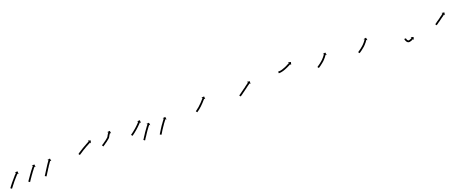

<svg xmlns="http://www.w3.org/2000/svg" viewBox="58 -1209 5176 2144"><g transform="rotate(-20 2646.0 -137.5)"><path d="M-29 -16Q-28 -18 -26 -21Q-23 -24 -20 -28Q-17 -33 -13 -38Q-9 -43 -5 -48Q0 -54 5 -61Q10 -67 15 -73Q21 -80 26 -86Q32 -93 37 -99Q43 -106 48 -112Q53 -118 58 -123V-124Q63 -129 67 -134Q72 -138 75 -142Q79 -146 82 -149Q84 -151 86 -153Q86 -154 87 -155L78 -164L110 -165L111 -132L101 -141Q101 -140 100 -139Q98 -138 96 -135Q93 -132 90 -129Q86 -125 82 -120Q78 -115 73 -110Q68 -105 63 -99Q58 -93 52 -86Q47 -80 41 -74Q36 -67 31 -61Q26 -54 21 -48Q16 -42 11 -36Q7 -31 3 -25Q-1 -21 -4 -16Q-7 -12 -10 -9Q-11 -6 -13 -4Q-14 -4 -14 -3L-30 -15Q-30 -15 -29 -16ZM185 -17Q186 -19 188 -22Q190 -25 193 -29Q195 -32 199 -38Q203 -44 207 -49Q211 -56 216 -62Q220 -69 225 -75Q230 -82 235 -89Q240 -96 245 -103Q250 -110 254 -116Q259 -122 264 -128Q268 -134 272 -139Q276 -144 280 -149Q283 -153 286 -156Q288 -158 289 -160Q290 -161 291 -162L281 -170L313 -173L316 -141L306 -149Q305 -148 305 -147V-148Q303 -146 301 -143Q298 -140 295 -136Q292 -132 288 -127Q284 -122 280 -116Q275 -110 270 -104Q266 -98 261 -91Q256 -84 251 -77Q246 -71 241 -64Q237 -57 232 -50Q228 -44 223 -38Q220 -33 216 -27Q212 -21 210 -18Q207 -13 205 -10Q203 -8 202 -6Q201 -5 200 -4L184 -16Q185 -16 185 -17ZM379 -13Q381 -15 382 -18Q384 -21 387 -25Q390 -29 393 -35Q397 -41 400 -46Q404 -53 408 -59Q412 -66 417 -73Q421 -80 426 -87Q430 -94 435 -101Q439 -108 444 -115Q448 -121 452 -127Q457 -133 460 -139Q464 -144 467 -149Q470 -153 473 -156Q475 -159 476 -161Q477 -162 477 -162L467 -170L499 -175L504 -143L493 -151Q493 -150 492 -149Q491 -147 489 -144Q486 -141 483 -137Q480 -133 477 -127V-128Q473 -122 469 -116Q465 -110 460 -104Q456 -97 452 -90Q447 -83 442 -76Q438 -69 434 -62Q429 -55 425 -48Q421 -42 417 -36Q414 -30 410 -24Q407 -19 404 -15Q401 -10 399 -7Q398 -4 396 -2Q396 -2 395 -1L378 -11Q379 -12 379 -13Z M817 -115Q819 -117 822 -118Q825 -121 829 -124Q834 -127 839 -130Q845 -134 851 -138Q857 -142 864 -146Q871 -150 878 -155Q885 -159 893 -164Q900 -168 907 -172Q914 -176 922 -180Q928 -184 935 -188Q941 -191 947 -194Q952 -197 957 -200Q959 -201 961 -202Q963 -203 965 -204Q968 -205 970 -206Q970 -207 971 -207L965 -219L996 -210L987 -178L981 -190Q980 -189 979 -189Q977 -188 974 -186Q972 -185 970 -184Q968 -183 967 -182Q961 -179 957 -177Q951 -173 945 -170Q938 -167 931 -163Q924 -159 917 -155Q910 -151 903 -146Q895 -142 888 -138Q881 -133 874 -129Q868 -125 862 -121Q856 -117 850 -113Q845 -110 840 -107Q836 -104 833 -102Q830 -100 828 -99Q827 -98 827 -98L815 -114Q816 -114 817 -115Z M1097 -116Q1099 -117 1101 -119Q1104 -121 1108 -123Q1112 -126 1117 -129Q1122 -133 1128 -137Q1133 -141 1139 -145Q1146 -150 1152 -154Q1152 -154 1152 -154Q1152 -154 1152 -154Q1152 -154 1152 -154Q1152 -154 1152 -154Q1158 -159 1164 -164Q1164 -164 1164 -164Q1164 -164 1164 -164Q1164 -164 1164 -164Q1164 -164 1164 -164Q1170 -169 1175 -173Q1175 -173 1175 -173Q1175 -173 1175 -173Q1175 -173 1175 -173Q1175 -173 1175 -173Q1180 -178 1183 -181Q1183 -181 1183 -181Q1183 -181 1183 -181Q1183 -181 1183 -181Q1183 -181 1183 -181Q1186 -185 1191 -184.5Q1196 -184 1199 -180Q1201 -178 1198 -181Q1195 -184 1193 -184Q1186 -185 1183 -180Q1183 -180 1182 -179Q1182 -178 1182.5 -179.5Q1183 -181 1184 -182Q1184 -182 1184 -182Q1184 -182 1184 -182Q1184 -182 1184 -182Q1184 -182 1184 -182Q1188 -190 1192 -197Q1192 -197 1192 -197Q1192 -197 1192 -197Q1192 -197 1192 -197Q1192 -197 1192 -197Q1196 -204 1199 -209Q1199 -209 1199 -209Q1199 -209 1199 -209Q1199 -209 1199 -209Q1199 -209 1199 -209Q1203 -214 1205 -218Q1205 -218 1205 -218Q1205 -218 1206 -218Q1206 -218 1206 -218Q1206 -218 1206 -218Q1208 -221 1210 -223Q1210 -223 1210 -223Q1210 -223 1210 -223Q1210 -223 1210 -223Q1210 -223 1210 -223Q1210 -224 1211 -225L1201 -234L1233 -237L1237 -205L1227 -213Q1226 -212 1225 -211Q1225 -211 1225 -211Q1225 -211 1225 -211Q1225 -211 1225 -211Q1225 -211 1225 -211Q1224 -209 1222 -206Q1222 -206 1222 -206Q1222 -206 1222 -206Q1222 -206 1222 -206Q1222 -206 1222 -206Q1219 -202 1216 -198Q1216 -198 1216 -198Q1216 -198 1216 -198Q1216 -198 1216 -198Q1216 -198 1216 -198Q1212 -193 1209 -187Q1209 -187 1209 -187Q1209 -187 1209 -187Q1209 -187 1209 -187Q1209 -187 1209 -187Q1205 -181 1202 -173Q1202 -173 1202 -173.5Q1202 -174 1202 -174Q1202 -174 1202 -174Q1202 -174 1202 -174Q1200 -169 1198 -167Q1198 -167 1198 -167Q1198 -167 1198 -167Q1198 -167 1198 -167Q1198 -167 1198 -167Q1194 -163 1188 -158Q1188 -158 1188 -158Q1188 -158 1188 -158Q1188 -158 1188 -158Q1188 -158 1188 -158Q1183 -153 1176 -148Q1176 -148 1176 -148Q1176 -148 1176 -148Q1176 -148 1176 -148Q1176 -148 1176 -148Q1170 -143 1164 -139Q1164 -139 1164 -138.5Q1164 -138 1164 -138Q1164 -138 1164 -138Q1164 -138 1164 -138Q1157 -134 1151 -129Q1145 -125 1139 -121Q1134 -117 1129 -113Q1124 -110 1119 -107Q1116 -104 1112 -102Q1110 -100 1108 -99Q1107 -98 1106 -98L1095 -115Q1096 -115 1097 -116Z M1442 -115Q1444 -116 1446 -118Q1449 -120 1453 -123Q1457 -126 1462 -129Q1462 -129 1462 -129Q1462 -129 1461 -129Q1461 -129 1461 -129Q1461 -129 1461 -129Q1466 -133 1472 -137Q1472 -137 1472 -137Q1472 -137 1472 -137Q1472 -137 1472 -137Q1472 -137 1472 -137Q1477 -141 1483 -146Q1483 -146 1483 -146Q1483 -146 1483 -146Q1483 -146 1483 -146Q1483 -146 1483 -146Q1488 -150 1494 -155Q1494 -155 1494 -155Q1494 -155 1494 -155Q1494 -155 1494 -155Q1494 -155 1494 -155Q1500 -160 1506 -165Q1506 -165 1506 -165Q1506 -165 1506 -165Q1506 -165 1506 -165Q1506 -165 1506 -165Q1512 -170 1518 -176Q1518 -176 1518 -176Q1518 -176 1518 -176Q1518 -176 1518 -176Q1518 -176 1518 -176Q1523 -181 1529 -186Q1529 -186 1529 -186Q1529 -186 1529 -186Q1529 -186 1529 -186Q1529 -186 1529 -186Q1534 -191 1539 -196Q1539 -196 1539 -196Q1539 -196 1539 -196Q1539 -196 1539 -196Q1539 -196 1539 -196Q1543 -200 1548 -205Q1552 -209 1555 -213Q1558 -216 1561 -219Q1563 -221 1565 -223Q1565 -223 1566 -224L1556 -233L1589 -234L1590 -201L1581 -210Q1580 -210 1579 -209Q1578 -207 1575 -205Q1573 -202 1570 -199Q1566 -195 1562 -191Q1557 -186 1553 -182Q1553 -182 1553 -182Q1553 -182 1553 -182Q1553 -182 1553 -182Q1553 -182 1553 -182Q1548 -177 1542 -171Q1542 -171 1542 -171Q1542 -171 1542 -171Q1542 -171 1542 -171Q1542 -171 1542 -171Q1537 -166 1531 -161Q1531 -161 1531 -161Q1531 -161 1531 -161Q1531 -161 1531 -161Q1531 -161 1531 -161Q1525 -156 1519 -150Q1519 -150 1519 -150Q1519 -150 1519 -150Q1519 -150 1519 -150Q1519 -150 1519 -150Q1513 -145 1507 -140Q1507 -140 1507 -140Q1507 -140 1507 -140Q1507 -140 1507 -140Q1507 -140 1507 -140Q1501 -135 1495 -130Q1495 -130 1495 -130Q1495 -130 1495 -130Q1495 -130 1495 -130Q1495 -130 1495 -130Q1489 -125 1484 -121Q1484 -121 1484 -121Q1484 -121 1484 -121Q1484 -121 1484 -121Q1484 -121 1484 -121Q1478 -117 1473 -113Q1473 -113 1473 -113Q1473 -113 1473 -113Q1473 -113 1473 -113Q1473 -113 1473 -113Q1469 -110 1465 -107Q1461 -104 1458 -102Q1455 -100 1453 -99Q1452 -98 1452 -98L1440 -114Q1441 -114 1442 -115ZM1551 -15Q1552 -17 1554 -19Q1556 -22 1559 -26Q1561 -30 1565 -36Q1568 -40 1572 -47Q1576 -53 1580 -59Q1585 -66 1589 -73Q1594 -80 1598 -87Q1603 -94 1608 -101Q1613 -108 1618 -115Q1622 -121 1627 -127Q1631 -133 1635 -139Q1639 -144 1642 -148Q1645 -152 1648 -155Q1650 -158 1652 -160Q1652 -161 1653 -162L1643 -170L1675 -173L1679 -141L1669 -149Q1668 -148 1667 -147Q1666 -145 1664 -143Q1661 -140 1658 -136Q1655 -131 1651 -126V-127Q1647 -121 1643 -115V-116Q1638 -109 1634 -103Q1629 -97 1624 -90H1625Q1620 -83 1615 -76Q1610 -69 1606 -62Q1601 -55 1597 -48Q1593 -43 1589 -36Q1584 -29 1581 -25Q1578 -19 1575 -15Q1573 -11 1571 -8Q1569 -6 1568 -4Q1567 -3 1566 -2L1550 -14Q1551 -14 1551 -15ZM1744 -10Q1745 -12 1747 -15Q1749 -19 1752 -23Q1754 -28 1758 -33Q1761 -38 1765 -44Q1769 -51 1773 -57Q1778 -64 1782 -71Q1787 -78 1791 -85Q1796 -93 1801 -100Q1806 -106 1811 -113Q1815 -120 1820 -126Q1824 -132 1828 -137Q1832 -142 1835 -146Q1838 -150 1841 -154Q1843 -156 1845 -158Q1845 -159 1846 -160L1836 -168L1868 -172L1872 -139L1862 -147Q1861 -147 1860 -146Q1859 -144 1857 -141Q1854 -138 1851 -134Q1848 -130 1844 -125Q1840 -120 1836 -114Q1831 -108 1827 -102Q1822 -95 1818 -88Q1813 -81 1808 -74Q1803 -67 1799 -60Q1794 -53 1790 -47Q1786 -40 1782 -34Q1778 -28 1775 -22Q1772 -17 1769 -12Q1766 -8 1764 -5Q1762 -2 1761 0Q1761 1 1760 2L1743 -9Q1743 -9 1744 -10Z M2212 -115Q2214 -116 2216 -118Q2219 -120 2222 -123Q2222 -123 2222 -123Q2222 -123 2222 -123Q2222 -123 2222 -123Q2222 -123 2222 -123Q2226 -126 2231 -129Q2231 -129 2231 -129Q2231 -129 2231 -129Q2231 -129 2231 -129Q2231 -129 2231 -129Q2235 -133 2240 -137Q2240 -137 2240 -137Q2240 -137 2240 -137Q2240 -137 2240 -137Q2240 -137 2240 -137Q2246 -141 2251 -145Q2251 -145 2251 -145Q2251 -145 2251 -145Q2251 -145 2251 -145Q2251 -145 2251 -145Q2257 -150 2262 -155Q2262 -155 2262 -155Q2262 -155 2262 -155Q2262 -155 2262 -155Q2262 -155 2262 -155Q2268 -160 2273 -166Q2273 -166 2273 -166Q2273 -166 2273 -166Q2273 -166 2273 -166Q2273 -166 2273 -166Q2279 -171 2284 -176Q2284 -176 2284 -176Q2284 -176 2284 -176Q2284 -176 2284 -176Q2284 -176 2284 -176Q2290 -182 2295 -187Q2295 -187 2295 -187Q2295 -187 2295 -187Q2295 -187 2295 -187Q2295 -187 2295 -187Q2300 -192 2304 -197Q2309 -202 2313 -207Q2317 -211 2320 -215Q2323 -218 2326 -222Q2327 -222 2330 -226Q2330 -227 2331 -227L2321 -236L2354 -238L2356 -205L2346 -214Q2345 -213 2345 -213Q2342 -209 2341 -208Q2338 -205 2335 -202Q2332 -198 2328 -194Q2324 -189 2319 -184Q2314 -179 2309 -173Q2309 -173 2309 -173Q2309 -173 2309 -173Q2309 -173 2309 -173Q2309 -173 2309 -173Q2304 -168 2298 -162Q2298 -162 2298 -162Q2298 -162 2298 -162Q2298 -162 2298 -162Q2298 -162 2298 -162Q2293 -157 2287 -151Q2287 -151 2287 -151Q2287 -151 2287 -151Q2287 -151 2287 -151Q2287 -151 2287 -151Q2281 -146 2276 -140Q2276 -140 2276 -140Q2276 -140 2275 -140Q2275 -140 2275 -140Q2275 -140 2275 -140Q2270 -135 2264 -130Q2264 -130 2264 -130Q2264 -130 2264 -130Q2264 -130 2264 -130Q2264 -130 2264 -130Q2258 -126 2253 -121Q2253 -121 2253 -121Q2253 -121 2253 -121Q2253 -121 2253 -121Q2253 -121 2253 -121Q2248 -117 2243 -113Q2243 -113 2243 -113Q2243 -113 2243 -113Q2243 -113 2243 -113Q2243 -113 2243 -113Q2238 -110 2234 -107Q2234 -107 2234 -107Q2234 -107 2234 -107Q2234 -107 2234 -107Q2234 -107 2234 -107Q2231 -104 2228 -102Q2225 -100 2223 -99Q2222 -98 2222 -98L2210 -114Q2211 -114 2212 -115Z M2728 -115Q2730 -116 2732 -118Q2736 -120 2740 -123Q2744 -126 2749 -130Q2754 -133 2759 -137Q2765 -141 2771 -146Q2778 -150 2784 -155Q2791 -160 2797 -165Q2804 -170 2811 -174Q2817 -179 2823 -184Q2829 -188 2835 -193Q2841 -197 2846 -201Q2850 -204 2855 -207Q2858 -210 2861 -213Q2864 -215 2866 -216Q2867 -217 2867 -217L2859 -228L2892 -223L2888 -191L2880 -201Q2879 -201 2878 -200Q2876 -199 2874 -197Q2870 -194 2867 -191Q2862 -188 2858 -185Q2853 -181 2847 -177Q2841 -172 2835 -168Q2829 -163 2822 -158Q2816 -153 2809 -149Q2803 -144 2796 -139Q2789 -134 2783 -130Q2777 -125 2771 -121Q2765 -117 2760 -113Q2755 -110 2751 -107Q2747 -104 2744 -102Q2741 -100 2739 -99Q2738 -98 2738 -98L2726 -114Q2727 -114 2728 -115Z M3228 -216Q3229 -216 3230.5 -216Q3232 -216 3234 -216Q3238 -216 3240 -216Q3240 -216 3239 -216Q3239 -216 3239 -216Q3244 -216 3249 -217Q3249 -217 3249 -217Q3249 -217 3248 -217Q3248 -217 3248 -217Q3248 -217 3248 -217Q3253 -217 3259 -218Q3259 -218 3258.5 -218Q3258 -218 3258 -218Q3258 -218 3258 -218Q3258 -218 3258 -218Q3264 -219 3270 -221Q3270 -221 3270 -221Q3270 -221 3270 -221Q3270 -221 3270 -221Q3270 -221 3270 -221Q3276 -223 3283 -225Q3283 -225 3283 -225Q3283 -225 3283 -225Q3282 -225 3282 -225Q3282 -225 3282 -225Q3289 -227 3296 -230Q3296 -230 3296 -230Q3296 -230 3296 -230Q3296 -230 3296 -230Q3296 -230 3296 -230Q3303 -232 3310 -235Q3310 -235 3310 -235Q3310 -235 3310 -235Q3310 -235 3310 -235Q3310 -235 3310 -235Q3317 -238 3324 -241Q3324 -241 3324 -241Q3324 -241 3324 -241Q3324 -241 3324 -241Q3324 -241 3324 -241Q3330 -244 3336 -247Q3336 -247 3336 -247Q3336 -247 3336 -247Q3336 -247 3336 -247Q3336 -247 3336 -247Q3342 -250 3348 -253Q3353 -255 3357 -258Q3361 -260 3365 -261Q3368 -263 3370 -264Q3371 -264 3371 -265L3365 -277L3397 -267L3387 -235L3381 -247Q3380 -247 3379 -246Q3377 -245 3374 -244Q3371 -242 3367 -240Q3362 -237 3357 -235Q3351 -232 3345 -229Q3345 -229 3345 -229Q3345 -229 3345 -229Q3345 -229 3345 -229Q3345 -229 3345 -229Q3338 -226 3332 -223Q3332 -223 3332 -223Q3332 -223 3332 -223Q3332 -223 3332 -223Q3332 -223 3332 -223Q3325 -220 3318 -217Q3318 -217 3318 -217Q3318 -217 3318 -217Q3318 -217 3318 -217Q3318 -217 3318 -217Q3310 -214 3303 -211Q3303 -211 3303 -211Q3303 -211 3303 -211Q3303 -211 3303 -211Q3303 -211 3303 -211Q3296 -208 3289 -206Q3289 -206 3289 -206Q3289 -206 3289 -206Q3289 -206 3289 -206Q3289 -206 3289 -206Q3282 -203 3275 -202Q3275 -202 3275 -202Q3275 -202 3275 -202Q3275 -202 3275 -202Q3275 -202 3275 -202Q3268 -200 3262 -199Q3262 -199 3262 -199Q3262 -199 3262 -199Q3262 -199 3262 -199Q3262 -199 3262 -199Q3256 -198 3251 -197Q3251 -197 3251 -197Q3251 -197 3251 -197Q3251 -197 3251 -197Q3251 -197 3251 -197Q3246 -196 3240 -196Q3240 -196 3240 -196Q3239 -196 3239 -196Q3237 -196 3234 -196Q3232 -196 3230.5 -196Q3229 -196 3228 -196Q3227 -196 3226.5 -196Q3226 -196 3226 -196V-216Q3226 -216 3226.5 -216Q3227 -216 3228 -216Z M3657 -115Q3659 -116 3661 -118Q3665 -121 3668 -123Q3673 -126 3677 -129Q3682 -133 3688 -137Q3688 -137 3688 -137Q3688 -137 3688 -137Q3688 -137 3688 -137Q3688 -137 3688 -137Q3693 -141 3699 -145Q3699 -145 3699 -145Q3699 -145 3699 -145Q3699 -145 3699 -145Q3699 -145 3699 -145Q3704 -150 3710 -155Q3710 -155 3710 -154.5Q3710 -154 3710 -154Q3710 -154 3710 -154Q3710 -154 3710 -154Q3716 -159 3721 -164Q3721 -164 3721 -164Q3721 -164 3721 -164Q3721 -164 3721 -164Q3721 -164 3721 -164Q3727 -169 3732 -174Q3732 -174 3732 -174Q3732 -174 3732 -174Q3732 -174 3732 -174Q3732 -174 3732 -174Q3737 -179 3741 -184Q3741 -184 3741 -184Q3741 -184 3741 -184Q3741 -184 3741 -184Q3741 -184 3741 -184Q3746 -189 3750 -194Q3750 -194 3750 -194Q3750 -194 3750 -194Q3750 -194 3750 -194Q3750 -194 3750 -194Q3754 -198 3757 -203Q3757 -203 3757 -203Q3757 -203 3757 -203Q3757 -203 3757 -203Q3757 -203 3757 -203Q3760 -207 3763 -211Q3763 -211 3763 -211Q3763 -211 3763 -211Q3763 -211 3763 -211Q3763 -211 3763 -211Q3766 -214 3768 -217Q3768 -217 3768 -217Q3768 -217 3768 -217Q3768 -217 3768 -217Q3768 -217 3768 -217Q3770 -220 3771 -221Q3771 -222 3772 -223L3761 -230L3793 -236L3799 -204L3788 -212Q3788 -211 3787 -210Q3786 -208 3784 -206Q3784 -206 3784 -206Q3784 -206 3784 -206Q3784 -206 3784 -206Q3784 -206 3784 -206Q3782 -203 3779 -199Q3779 -199 3779 -199Q3779 -199 3779 -199Q3779 -199 3779 -199Q3779 -199 3779 -199Q3776 -195 3773 -191Q3773 -191 3773 -191Q3773 -191 3773 -191Q3773 -191 3773 -190.5Q3773 -190 3773 -190Q3769 -186 3765 -181Q3765 -181 3765 -181Q3765 -181 3765 -181Q3765 -181 3765 -181Q3765 -181 3765 -181Q3761 -176 3756 -171Q3756 -171 3756 -170.5Q3756 -170 3756 -170Q3756 -170 3756 -170Q3756 -170 3756 -170Q3751 -165 3746 -160Q3746 -160 3746 -160Q3746 -160 3746 -160Q3746 -160 3746 -160Q3746 -160 3746 -160Q3740 -154 3735 -149Q3735 -149 3735 -149Q3735 -149 3735 -149Q3735 -149 3734.5 -149Q3734 -149 3734 -149Q3729 -144 3723 -139Q3723 -139 3723 -139Q3723 -139 3723 -139Q3723 -139 3723 -139Q3723 -139 3723 -139Q3717 -134 3711 -130Q3711 -130 3711 -130Q3711 -130 3711 -130Q3711 -130 3711 -130Q3711 -130 3711 -130Q3705 -125 3700 -121Q3700 -121 3700 -121Q3700 -121 3700 -121Q3700 -121 3700 -121Q3700 -121 3700 -121Q3694 -117 3689 -113Q3684 -110 3680 -107Q3676 -104 3673 -102Q3670 -100 3668 -99Q3667 -98 3667 -98L3655 -114Q3656 -114 3657 -115Z M4141 -115Q4143 -116 4145 -118Q4149 -121 4152 -123Q4157 -126 4161 -129Q4166 -133 4172 -137Q4172 -137 4172 -137Q4172 -137 4172 -137Q4172 -137 4172 -137Q4172 -137 4172 -137Q4177 -141 4183 -145Q4183 -145 4183 -145Q4183 -145 4183 -145Q4183 -145 4183 -145Q4183 -145 4183 -145Q4188 -150 4194 -155Q4194 -155 4194 -154.5Q4194 -154 4194 -154Q4194 -154 4194 -154Q4194 -154 4194 -154Q4200 -159 4205 -164Q4205 -164 4205 -164Q4205 -164 4205 -164Q4205 -164 4205 -164Q4205 -164 4205 -164Q4211 -169 4216 -174Q4216 -174 4216 -174Q4216 -174 4216 -174Q4216 -174 4216 -174Q4216 -174 4216 -174Q4221 -179 4225 -184Q4225 -184 4225 -184Q4225 -184 4225 -184Q4225 -184 4225 -184Q4225 -184 4225 -184Q4230 -189 4234 -194Q4234 -194 4234 -194Q4234 -194 4234 -194Q4234 -194 4234 -194Q4234 -194 4234 -194Q4238 -198 4241 -203Q4241 -203 4241 -203Q4241 -203 4241 -203Q4241 -203 4241 -203Q4241 -203 4241 -203Q4244 -207 4247 -211Q4247 -211 4247 -211Q4247 -211 4247 -211Q4247 -211 4247 -211Q4247 -211 4247 -211Q4250 -214 4252 -217Q4252 -217 4252 -217Q4252 -217 4252 -217Q4252 -217 4252 -217Q4252 -217 4252 -217Q4254 -220 4255 -221Q4255 -222 4256 -223L4245 -230L4277 -236L4283 -204L4272 -212Q4272 -211 4271 -210Q4270 -208 4268 -206Q4268 -206 4268 -206Q4268 -206 4268 -206Q4268 -206 4268 -206Q4268 -206 4268 -206Q4266 -203 4263 -199Q4263 -199 4263 -199Q4263 -199 4263 -199Q4263 -199 4263 -199Q4263 -199 4263 -199Q4260 -195 4257 -191Q4257 -191 4257 -191Q4257 -191 4257 -191Q4257 -191 4257 -190.5Q4257 -190 4257 -190Q4253 -186 4249 -181Q4249 -181 4249 -181Q4249 -181 4249 -181Q4249 -181 4249 -181Q4249 -181 4249 -181Q4245 -176 4240 -171Q4240 -171 4240 -170.5Q4240 -170 4240 -170Q4240 -170 4240 -170Q4240 -170 4240 -170Q4235 -165 4230 -160Q4230 -160 4230 -160Q4230 -160 4230 -160Q4230 -160 4230 -160Q4230 -160 4230 -160Q4224 -154 4219 -149Q4219 -149 4219 -149Q4219 -149 4219 -149Q4219 -149 4218.5 -149Q4218 -149 4218 -149Q4213 -144 4207 -139Q4207 -139 4207 -139Q4207 -139 4207 -139Q4207 -139 4207 -139Q4207 -139 4207 -139Q4201 -134 4195 -130Q4195 -130 4195 -130Q4195 -130 4195 -130Q4195 -130 4195 -130Q4195 -130 4195 -130Q4189 -125 4184 -121Q4184 -121 4184 -121Q4184 -121 4184 -121Q4184 -121 4184 -121Q4184 -121 4184 -121Q4178 -117 4173 -113Q4168 -110 4164 -107Q4160 -104 4157 -102Q4154 -100 4152 -99Q4151 -98 4151 -98L4139 -114Q4140 -114 4141 -115Z M4694 -76Q4694 -76 4694 -76Q4694 -76 4694 -76Q4694 -77 4694 -77Q4694 -77 4694 -77Q4694 -76 4694 -74Q4694 -74 4694 -74Q4694 -74 4694 -74Q4694 -75 4694 -75Q4694 -75 4694 -75Q4694 -73 4695 -70Q4695 -70 4695 -70Q4695 -70 4695 -70Q4695 -71 4695 -71Q4695 -71 4695 -71Q4695 -68 4697 -65Q4697 -65 4696.5 -65Q4696 -65 4696 -65Q4696 -65 4696 -65Q4696 -65 4696 -65Q4698 -62 4699 -58Q4699 -58 4699 -58Q4699 -58 4699 -58Q4699 -58 4699 -58Q4699 -58 4699 -58Q4701 -55 4703 -52Q4703 -52 4703 -52Q4703 -52 4703 -52Q4703 -52 4703 -52.5Q4703 -53 4703 -53Q4705 -50 4707 -48Q4707 -48 4707 -48Q4707 -48 4707 -48Q4707 -48 4707 -48Q4707 -48 4707 -48Q4709 -47 4711 -46Q4711 -46 4710.5 -46Q4710 -46 4710 -46Q4710 -46 4710 -46Q4710 -46 4710 -46Q4712 -45 4714 -45Q4714 -45 4714 -45Q4714 -45 4714 -45Q4713 -45 4713 -45Q4713 -45 4713 -45Q4716 -45 4719 -45Q4719 -45 4719 -45Q4719 -45 4718 -45Q4718 -45 4718 -45Q4718 -45 4718 -45Q4722 -46 4726 -47Q4726 -47 4726 -47Q4726 -47 4726 -47Q4726 -47 4726 -47Q4726 -47 4726 -47Q4730 -48 4735 -50Q4735 -50 4735 -50Q4735 -50 4734 -50Q4734 -50 4734 -50Q4734 -50 4734 -50Q4738 -51 4742 -53Q4742 -53 4742 -53Q4742 -53 4742 -53Q4742 -53 4742 -53Q4742 -53 4742 -53Q4746 -55 4749 -56Q4749 -56 4749 -56Q4749 -56 4749 -56Q4749 -56 4748.5 -56Q4748 -56 4748 -56Q4751 -58 4753 -59Q4753 -59 4753 -59Q4753 -59 4753 -59Q4753 -59 4753 -59Q4753 -59 4753 -59Q4753 -59 4754 -59L4748 -71L4779 -62L4770 -30L4764 -42Q4763 -42 4762 -41Q4762 -41 4762 -41Q4762 -41 4762 -41Q4762 -41 4762 -41Q4762 -41 4762 -41Q4760 -40 4758 -39Q4758 -39 4758 -39Q4758 -39 4758 -39Q4758 -39 4758 -39Q4758 -39 4758 -39Q4755 -37 4751 -35Q4751 -35 4751 -35Q4751 -35 4751 -35Q4751 -35 4751 -35Q4751 -35 4751 -35Q4747 -33 4742 -31Q4742 -31 4742 -31Q4742 -31 4742 -31Q4742 -31 4742 -31Q4742 -31 4742 -31Q4737 -29 4732 -28Q4732 -28 4732 -28Q4732 -28 4732 -28Q4732 -28 4731.5 -28Q4731 -28 4731 -28Q4726 -26 4721 -25Q4721 -25 4721 -25Q4721 -25 4721 -25Q4721 -25 4721 -25Q4721 -25 4721 -25Q4716 -25 4712 -25Q4712 -25 4711.5 -25Q4711 -25 4711 -25Q4711 -25 4711 -25Q4711 -25 4711 -25Q4707 -26 4703 -27Q4703 -27 4702.5 -27.5Q4702 -28 4702 -28Q4702 -28 4702 -28Q4702 -28 4702 -28Q4698 -30 4694 -32Q4694 -32 4694 -32.5Q4694 -33 4694 -33Q4694 -33 4694 -33Q4694 -33 4694 -33Q4690 -36 4687 -40Q4687 -40 4687 -40Q4687 -40 4687 -40Q4687 -40 4687 -40Q4687 -40 4687 -40Q4684 -44 4682 -49Q4682 -49 4682 -49Q4682 -49 4681 -49Q4681 -49 4681 -49Q4681 -49 4681 -49Q4679 -54 4678 -58Q4678 -58 4678 -58Q4678 -58 4678 -58Q4678 -58 4678 -58Q4678 -58 4678 -58Q4676 -62 4675 -66Q4675 -66 4675 -66Q4675 -66 4675 -66Q4675 -66 4675 -66Q4675 -66 4675 -66Q4675 -69 4674 -72Q4674 -72 4674 -72Q4674 -72 4674 -72Q4674 -72 4674 -72Q4674 -72 4674 -72Q4674 -74 4674 -76Q4674 -76 4674 -76Q4674 -76 4674 -76Q4674 -76 4674 -76Q4674 -76 4674 -76Q4674 -76 4674 -77H4694Q4694 -77 4694 -76Z M5056 -113Q5058 -114 5060 -116Q5062 -118 5066 -120Q5070 -123 5073 -125Q5078 -129 5082 -132Q5087 -135 5092 -139Q5098 -143 5103 -146Q5108 -150 5114 -154Q5119 -158 5125 -162Q5130 -166 5135 -170Q5140 -173 5145 -177Q5149 -180 5154 -183Q5158 -186 5161 -189Q5164 -191 5167 -193Q5169 -195 5170 -196Q5171 -196 5172 -197L5164 -207L5196 -203L5191 -170L5184 -181Q5183 -180 5182 -180Q5181 -178 5179 -177Q5176 -175 5173 -173Q5169 -170 5166 -167Q5161 -164 5157 -161Q5152 -157 5147 -154Q5142 -150 5136 -146Q5131 -142 5125 -138Q5120 -134 5115 -130Q5109 -126 5104 -123Q5099 -119 5094 -116Q5090 -112 5085 -109Q5082 -107 5077 -104Q5074 -101 5072 -100Q5069 -98 5068 -97Q5067 -97 5067 -96L5055 -112Q5055 -113 5056 -113Z"/></g></svg>

Font: FRB American Cursive Just Arrows Black
Style: Bold Italic
Weight: 900
Italic angle: -25°
Version: Version 2.0;Modular Font Editor K font №1